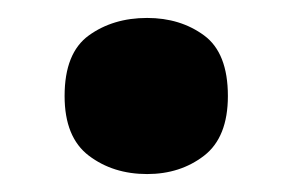

<svg xmlns="http://www.w3.org/2000/svg" viewBox="-20 -459 326 214"><path d="M52 -352Q52 -306 79 -285.5Q106 -265 144 -265Q181 -265 207.5 -285.5Q234 -306 234 -352Q234 -400 207.5 -419.5Q181 -439 144 -439Q106 -439 79 -419.5Q52 -400 52 -352Z"/></svg>

Font: Noto Sans UI Extra
Style: Regular
Weight: 800
Designer: Monotype Design Team
Foundry: Monotype Imaging Inc.
Version: Version 1.901